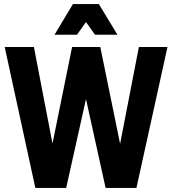

<svg xmlns="http://www.w3.org/2000/svg" viewBox="-20 -920 842 940"><path d="M3 -690H146L237 -217L333 -690H471L568 -216L660 -690H800L648 0H497L401 -435L304 0H153ZM247 -750 337 -900H464L555 -750H445L401 -812L357 -750Z"/></svg>

Font: Radio Canada Condensed
Style: Bold
Weight: 700
Width: 3
Designer: Charles Daoud, Etienne Aubert Bonn, Alexandre Saumier Demers, Jacques Le Bailly
Foundry: Radio-Canada
Version: Version 2.104; ttfautohint (v1.8.4.7-5d5b);gftools[0.9.28.de